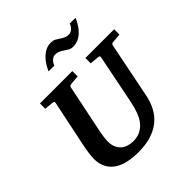

<svg xmlns="http://www.w3.org/2000/svg" viewBox="-238 -1077 1266 1266"><g transform="rotate(-45 395.5 -444.0)"><path d="M725.1 -616.2Q718.3 -615.2 714.4 -611.1Q710.4 -606.9 709 -600.1L631.8 -214.8Q621.6 -162.6 599.4 -120.1Q577.1 -77.6 540.8 -47.4Q504.4 -17.1 452.6 -0.5Q400.9 16.1 332 16.1Q276.4 16.1 231.9 5.6Q187.5 -4.9 156.5 -26.6Q125.5 -48.3 108.6 -82Q91.8 -115.7 91.8 -162.1Q91.8 -176.3 95 -203.9Q98.1 -231.4 105 -265.1L174.8 -601.1Q176.3 -609.9 170.9 -612.5Q165.5 -615.2 154.8 -616.2Q146.5 -616.7 137.2 -617.7Q128.9 -618.7 118.9 -619.4Q108.9 -620.1 99.1 -621.1V-670.9H400.9V-621.1Q389.2 -620.1 378.2 -619.4Q367.2 -618.7 358.4 -617.7Q348.1 -616.7 338.9 -616.2Q330.1 -615.2 324.7 -612.1Q319.3 -608.9 317.9 -600.1L249 -265.1Q243.2 -236.3 240.5 -213.4Q237.8 -190.4 237.8 -176.8Q237.8 -145 248 -122.6Q258.3 -100.1 275.1 -85.9Q292 -71.8 313.7 -65.4Q335.4 -59.1 357.9 -59.1Q397 -59.1 425.5 -73.5Q454.1 -87.9 474.1 -113.3Q494.1 -138.7 507.3 -173.8Q520.5 -209 528.8 -250L599.1 -601.1Q600.6 -609.9 596.4 -612.5Q592.3 -615.2 580.1 -616.2Q570.8 -616.7 561.5 -617.7Q553.2 -618.7 543 -619.4Q532.7 -620.1 522.9 -621.1V-670.9H791V-621.1ZM664.6 -904.3Q653.3 -878.4 638.9 -856Q624.5 -833.5 606.4 -816.7Q588.4 -799.8 566.7 -790Q544.9 -780.3 519.5 -780.3Q499.5 -780.3 486.3 -787.8Q473.1 -795.4 460.4 -804.2Q447.8 -813 432.9 -820.6Q418 -828.1 395.5 -828.1Q387.7 -828.1 379.6 -824.5Q371.6 -820.8 364.5 -814.2Q357.4 -807.6 351.8 -799.1Q346.2 -790.5 342.8 -780.3H288.6Q300.3 -806.2 314.9 -828.6Q329.6 -851.1 347.7 -867.9Q365.7 -884.8 387.2 -894.5Q408.7 -904.3 433.6 -904.3Q453.6 -904.3 467 -897Q480.5 -889.6 493.2 -880.9Q505.9 -872.1 520.5 -864.7Q535.2 -857.4 557.6 -857.4Q565.4 -857.4 573.5 -861.1Q581.5 -864.7 588.9 -871.1Q596.2 -877.4 601.8 -886Q607.4 -894.5 610.4 -904.3Z"/></g></svg>

Font: Charis SIL Viet
Style: Bold Italic
Weight: 700
Italic angle: -11°
Foundry: SIL International
Version: Version 5.000